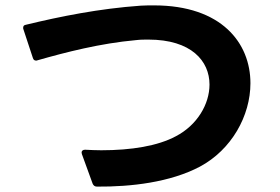

<svg xmlns="http://www.w3.org/2000/svg" viewBox="-20 -703 1040 713"><path d="M340 -10C467 -9 612 -26 722 -84C840 -147 910 -273 910 -394C910 -543 803 -683 552 -683C536 -683 520 -683 503 -682C348 -671 204 -642 76 -611C69 -610 66 -606 66 -600C66 -598 66 -596 67 -594L102 -488C104 -481 108 -478 114 -478C115 -478 117 -478 119 -479C224 -509 352 -542 485 -554C501 -556 516 -556 531 -556C691 -556 758 -476 758 -389C758 -316 712 -238 633 -197C566 -161 468 -145 356 -145C336 -145 316 -146 296 -147C288 -147 283 -143 283 -137L284 -131L324 -21C327 -14 332 -10 340 -10Z"/></svg>

Font: LINE Seed JP App_OTF Bold
Style: Regular
Weight: 700
Designer: LINE & Fontrix & Fontworks
Version: Version 1.009